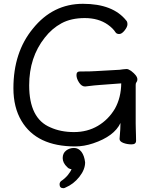

<svg xmlns="http://www.w3.org/2000/svg" viewBox="-20 -739 792 999"><path d="M310.1 240.2Q290 240.2 290 220.2Q290 210 297.9 203.1Q316.9 190.9 333 171.9Q348.1 152.8 352.1 141.1Q350.1 141.1 345.2 140.1Q335 137.2 330.1 130.9Q306.2 108.9 306.2 83.5Q306.2 58.1 324 44.4Q341.8 30.8 365 30.8Q388.2 30.8 403.6 50.8Q418.9 70.8 422.9 106Q422.9 143.1 392.8 181.2Q362.8 219.2 320.8 236.8Q314.9 240.2 310.1 240.2ZM688 -6.8Q688 12.2 664.6 12.2Q641.1 12.2 621.6 4.6Q602.1 -2.9 602.1 -16.1V-17.1Q606.9 -69.8 606.9 -99.1Q574.2 -29.8 464.8 6.8Q417 22.9 371.1 22.9Q170.9 22.9 91.8 -109.9Q49.8 -180.2 49.8 -279.8Q49.8 -466.8 150.9 -589.8Q254.9 -719.2 411.4 -719.2Q567.9 -719.2 637.2 -631.8Q643.1 -626 643.1 -612.5Q643.1 -599.1 628.4 -580.6Q613.8 -562 600.3 -562Q586.9 -562 581.1 -570.8Q567.9 -591.8 541 -610.8Q492.2 -645 421.1 -645Q350.1 -645 300 -617.9Q250 -590.8 212.9 -543Q131.8 -440.9 131.8 -294.9Q131.8 -122.1 242.2 -76.2Q295.9 -51.8 365 -51.8Q434.1 -51.8 489 -84Q543.9 -116.2 578.1 -173.8Q609.9 -231 610.8 -305.2L499 -296.9Q479 -295.9 423.8 -289.1H421.9Q404.8 -289.1 391.4 -309.6Q377.9 -330.1 377.9 -348.6Q377.9 -367.2 396 -367.2H410.2Q454.1 -367.2 480 -369.1L603 -376Q610.8 -377 620.4 -378.4Q629.9 -379.9 638.9 -379.9Q647.9 -379.9 662.1 -370.1Q694.8 -345.2 694.8 -326.2Q694.8 -316.9 690.4 -312Q686 -307.1 686 -297.9V-97.2Q686 -88.9 686.5 -71Q687 -53.2 687.5 -35.2Q688 -17.1 688 -6.8Z"/></svg>

Font: LXGW WenKai Screen
Style: Regular
Weight: 400
Designer: LXGW / Fontworks Inc.
Foundry: LXGW / Fontworks Inc.
Version: Version 1.510;January 18,2025